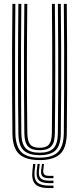

<svg xmlns="http://www.w3.org/2000/svg" viewBox="-20 -820 409 992"><path d="M184.8 7.2Q113.5 7.2 79.2 -23.8Q45 -54.8 44.2 -131.5Q43 -225.8 42.5 -338.5Q42 -451.2 42.4 -569.8Q42.8 -688.2 44.2 -800H59.5Q58.5 -723 58.1 -636.4Q57.8 -549.8 57.8 -461.1Q57.8 -372.5 58.1 -288.4Q58.5 -204.2 59.5 -132.5Q60.5 -65.2 89 -35.4Q117.5 -5.5 184.8 -5.5Q252 -5.5 280.4 -35.4Q308.8 -65.2 309.8 -132.5Q310.8 -226.2 311.2 -339Q311.8 -451.8 311.4 -570.2Q311 -688.8 309.8 -800H325Q326.2 -697.5 326.6 -583.4Q327 -469.2 326.8 -353.8Q326.5 -238.2 325 -131.5Q324.2 -54.2 289.8 -23.5Q255.2 7.2 184.8 7.2ZM184.8 -18.2Q128.5 -18.2 102 -43.4Q75.5 -68.5 75 -131.5Q73 -288.2 73 -458.2Q73 -628.2 75 -800H90.2Q89 -692.5 88.6 -576.6Q88.2 -460.8 88.6 -347Q89 -233.2 90.2 -132Q91 -76.2 113.2 -53.6Q135.5 -31 184.8 -31Q233.8 -31 256 -53.5Q278.2 -76 279 -132Q280.2 -232.8 280.6 -345.1Q281 -457.5 280.6 -573.1Q280.2 -688.8 279 -800H294.2Q295.5 -691 295.9 -575.5Q296.2 -460 295.9 -346.9Q295.5 -233.8 294.2 -131.5Q293.5 -69 267.5 -43.6Q241.5 -18.2 184.8 -18.2ZM184.8 -43.8Q143.5 -43.8 124.9 -63.4Q106.2 -83 105.8 -132.5Q104.5 -226.2 104 -338.6Q103.5 -451 103.9 -569.5Q104.2 -688 105.8 -800H121Q119.2 -639.5 119 -476.8Q118.8 -314 121.2 -132.5Q121.8 -90.5 136 -73.5Q150.2 -56.5 184.8 -56.5Q219 -56.5 233.1 -73.5Q247.2 -90.5 248 -132.5Q249.5 -258 249.9 -368.5Q250.2 -479 249.8 -584.5Q249.2 -690 248.2 -800H263.5Q264.5 -723.5 265 -637.2Q265.5 -551 265.5 -462.5Q265.5 -374 265 -289.6Q264.5 -205.2 263.5 -132.5Q263 -82.5 244.2 -63.1Q225.5 -43.8 184.8 -43.8ZM163 27 159 62.2Q154.2 103.5 171.8 121.2Q189.2 139 234.2 139H256.2V151.8H234.2Q182.2 151.8 162.1 131Q142 110.2 147.5 62.2L151.5 27ZM207.2 27 203.8 58Q201.8 74.2 208.8 81.4Q215.8 88.5 234.2 88.5H256.2V100.8H234.2Q208.8 100.8 199.1 90.8Q189.5 80.8 192.8 58L196.8 27ZM185.5 27 181.5 60.2Q177.8 88.8 190 101.1Q202.2 113.5 234.2 113.5H256.2V126.2H234.2Q195.2 126.2 180.4 110.9Q165.5 95.5 170 60.2L174 27Z"/></svg>

Font: Big Shoulders Inline Display Medium
Style: Regular
Weight: 500
Designer: Patric King
Foundry: XO Type Co
Version: Version 1.000